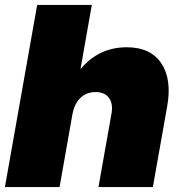

<svg xmlns="http://www.w3.org/2000/svg" viewBox="-20 -760 737 780"><path d="M0 0 131 -740H353L307 -479Q381 -568 495 -568Q592 -568 635.5 -502.5Q679 -437 659 -327L601 0H380L433 -299Q440 -339 422.5 -362.5Q405 -386 369 -386Q332 -386 307.5 -363Q283 -340 275 -299V-300L222 0Z"/></svg>

Font: Poppins Black
Style: Italic
Weight: 900
Italic angle: -10°
Designer: Ninad Kale (Devanagari), Jonny Pinhorn (Latin)
Foundry: Indian Type Foundry
Version: Version 3.200;PS 1.000;hotconv 16.6.54;makeotf.lib2.5.65590